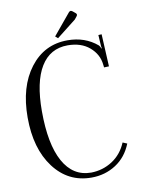

<svg xmlns="http://www.w3.org/2000/svg" viewBox="-98 -957 764 1040"><g transform="rotate(-10 284.0 -436.5)"><path d="M35 -362Q35 -531 113.5 -634Q192 -737 320 -737Q416 -737 483 -680Q490 -673 493 -662H496Q493 -674 493 -685L490 -736L508 -737L517 -559L490 -558L488 -574Q482 -631 436 -670.5Q390 -710 316 -710Q219 -710 168 -626.5Q117 -543 117 -383Q117 -201 170 -105Q223 -9 323 -9Q387 -10 439.5 -44Q492 -78 518 -140L542 -130Q514 -59 454.5 -20.5Q395 18 320 18Q192 18 113.5 -86.5Q35 -191 35 -362ZM374 -887 390 -874Q395 -870 395 -864Q395 -862 391 -856L379 -841L272 -757L258 -769L355 -886Q360 -891 365 -891Q368 -891 374 -887Z"/></g></svg>

Font: Foglihten068fMac
Style: Regular
Weight: 500
Designer: gluk (gluksza@wp.pl)
Foundry: gluk (gluksza@wp.pl)
Version: Version 0.68